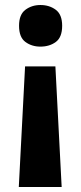

<svg xmlns="http://www.w3.org/2000/svg" viewBox="-20 -576 322 766"><path d="M80 -311H201L226 170H55ZM228 -473.3Q228 -427.3 202.7 -408.6Q177.5 -390 141 -390Q106.7 -390 81.4 -408.6Q56 -427.3 56 -473.3Q56 -518 81.4 -537Q106.9 -556 141.2 -556Q177 -556 202.5 -537Q228 -518 228 -473.3Z"/></svg>

Font: Noto Sans Lao UI
Style: Regular
Weight: 400
Designer: Monotype Design Team
Foundry: Monotype Imaging Inc.
Version: Version 2.000